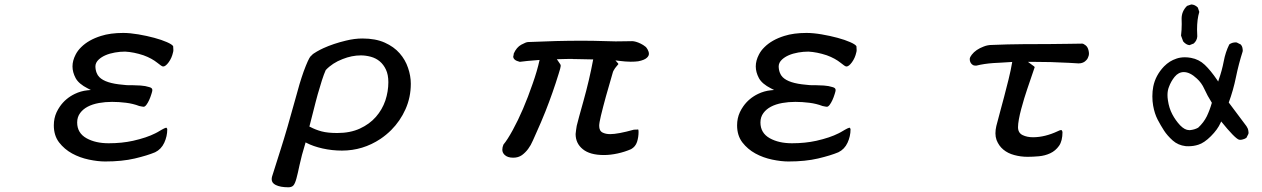

<svg xmlns="http://www.w3.org/2000/svg" viewBox="-20 -648 5540 843"><path d="M696.3 -356Q707 -356 720.7 -374.8Q734.4 -393.6 739.7 -418Q741.2 -422.9 741.2 -427.7Q741.2 -432.6 740.7 -437.7Q740.2 -442.9 740.2 -445.3Q735.4 -453.1 712.6 -463.1Q689.9 -473.1 657.5 -481.9Q625 -490.7 587.6 -497.1Q550.3 -503.4 521 -503.4Q464.4 -503.4 423.3 -490.2Q368.7 -473.1 336.4 -440.9Q320.8 -425.8 312 -408.2Q298.3 -381.8 298.3 -356.4Q298.3 -331.1 312 -305.2Q325.7 -279.8 365.2 -259.8L378.9 -252.9L363.8 -251.5Q335 -248.5 308.6 -235.8Q268.1 -216.3 243.2 -180.7Q234.9 -168.9 228.5 -155.3Q216.3 -128.9 216.3 -97.7Q216.3 -53.2 239.3 -22.9Q262.7 7.3 296.6 25.9Q330.6 44.4 370.1 52.7Q409.7 61 441.4 61Q516.1 61 571.8 47.9Q627.4 34.7 661.1 20.5Q688 7.3 701.2 -21.2Q714.4 -49.8 714.4 -80.1Q714.4 -83.5 711.4 -86.4Q710.4 -87.4 709.5 -87.4Q708.5 -87.4 708 -86.9Q702.1 -85.4 689.9 -78.4Q677.7 -71.3 671.4 -67.6Q665 -64 661.6 -62.5Q624.5 -43.5 564 -29.8Q515.1 -19 457.3 -19Q399.4 -19 359.9 -41Q318.8 -64 318.8 -110.4Q318.8 -134.3 332 -151.9Q356.4 -185.1 414.6 -195.8Q441.9 -200.7 472.2 -200.7Q502.4 -200.7 533.2 -196.8Q564.5 -192.9 591.3 -182.6Q597.2 -181.2 603.3 -180.2Q609.4 -179.2 610.4 -179.2Q616.2 -179.2 622.6 -187.5Q635.7 -205.1 645 -235.8Q648.9 -247.6 648.9 -252.4Q648.9 -257.3 645.8 -260.5Q642.6 -263.7 635.3 -265.6Q619.1 -271 597.2 -272.5Q575.2 -273.9 561.5 -273.9Q547.9 -273.9 543 -273.9Q538.1 -273.9 533.7 -274.4Q524.9 -274.9 519 -275.9Q443.4 -282.2 416.5 -309.1Q408.2 -317.4 404.3 -328.1Q398.9 -341.8 398.9 -357.4Q399.4 -373.5 413.6 -386.7Q438 -409.2 484.9 -417.5Q507.3 -421.4 529.3 -421.4Q567.4 -419.4 609.9 -405.3Q628.9 -398.4 644.3 -389.9Q659.7 -381.3 669.9 -373Q680.2 -364.7 686.5 -360.4Q692.9 -356 696.3 -356Z M1174.3 127.9Q1172.9 133.8 1172.9 139.2Q1172.9 155.3 1190.4 164.1Q1210.9 174.3 1246.1 174.3Q1260.7 174.3 1268.1 166.3Q1275.4 158.2 1281.5 135.7Q1287.6 113.3 1295.4 75.7Q1303.2 38.1 1321.8 -22.9L1326.2 -20.5Q1355 -5.4 1396.5 3.9Q1438 13.2 1481.4 13.2Q1573.2 13.2 1650.4 -38.1Q1675.8 -55.2 1697.8 -77.1Q1737.3 -116.7 1760.5 -168.7Q1783.7 -220.7 1783.7 -280.3Q1783.7 -314.9 1771.5 -350.1Q1759.8 -385.3 1734.6 -414.1Q1709.5 -442.9 1669.2 -460.9Q1628.9 -479 1571.3 -479Q1536.6 -479 1499 -469.7Q1443.8 -456.5 1399.9 -436.5Q1386.2 -430.2 1371.6 -421.9Q1353.5 -411.6 1349.1 -405.8L1348.6 -404.8Q1346.2 -403.8 1344.2 -401.4Q1334.5 -391.6 1313 -333.5Q1294.9 -282.2 1277.8 -216.8Q1239.7 -77.6 1212.9 5.9Q1186 89.4 1174.3 127.9ZM1484.4 -388.7Q1524.9 -404.8 1564.5 -404.8Q1585.4 -404.8 1607.9 -398.9Q1653.8 -386.2 1674.3 -342.8Q1685.1 -320.3 1685.1 -287.1Q1685.1 -246.6 1671.9 -206.5Q1658.2 -166.5 1630.4 -134.8Q1602.5 -103 1560.1 -83.5Q1517.6 -64 1460.9 -64Q1419.4 -64 1392.6 -71Q1365.7 -78.1 1341.8 -90.8L1338.4 -92.3Q1348.1 -128.9 1354.7 -156Q1361.3 -183.1 1366 -200.4Q1370.6 -217.8 1375 -233.9Q1384.3 -267.1 1393.3 -294.9Q1402.3 -322.8 1410.2 -340.3Q1439.5 -371.6 1484.4 -388.7Z M2528.3 -469.2Q2427.7 -469.2 2298.8 -463.4Q2290 -463.4 2268.6 -451.7Q2248 -440.4 2235.8 -413.1Q2235.8 -409.2 2234.9 -405.8Q2233.9 -402.3 2233.6 -401.1Q2233.4 -399.9 2233.4 -399.4Q2233.4 -391.6 2241.2 -385.3Q2247.1 -380.4 2262.2 -376.5Q2278.3 -378.4 2295.7 -380.4Q2313 -382.3 2349.1 -384.8Q2338.4 -335.9 2318.8 -280.8Q2277.8 -161.6 2231.4 -77.1Q2208 -34.2 2190.4 -13.2Q2185.5 -1.5 2185.5 9.3Q2185.5 22 2195.3 31.7Q2208 44.4 2233.4 44.4Q2255.4 44.4 2271.5 33.2Q2301.8 11.2 2319.8 -31.2Q2328.1 -50.8 2335 -65.4Q2355.5 -110.4 2375 -159.2Q2407.7 -242.2 2432.6 -323.2Q2441.9 -352.1 2441.9 -358.4Q2441.9 -362.3 2440.4 -365.2Q2437.5 -370.6 2424.8 -388.2H2433.6Q2444.3 -388.2 2452.6 -388.7Q2466.8 -389.2 2475.3 -389.2Q2483.9 -389.2 2484.9 -389.2Q2485.8 -389.2 2486.6 -389.2Q2487.3 -389.2 2488 -389.2Q2488.8 -389.2 2489.7 -389.2Q2490.7 -389.2 2491.7 -389.2Q2492.7 -389.2 2493.9 -389.2Q2495.1 -389.2 2496.1 -388.9Q2497.1 -388.7 2498 -388.7Q2500.5 -388.7 2504.9 -388.7Q2515.6 -388.2 2529.8 -388.2Q2543.9 -388.2 2553.7 -387.7Q2570.3 -387.2 2579.1 -387.2H2584.5Q2567.9 -297.9 2541.5 -203.6Q2518.6 -122.6 2512.2 -95.7Q2510.3 -85.4 2509.3 -76.7L2507.3 -59.6Q2507.3 -18.6 2538.6 6.8Q2569.8 32.7 2631.8 32.7Q2659.7 32.7 2691.4 25.9Q2723.1 19 2751 6.8Q2770 -3.9 2776.9 -24.7Q2783.7 -45.4 2783.7 -69.3Q2783.7 -79.6 2781.2 -79.6Q2780.8 -79.6 2776.9 -79.1Q2772.9 -78.6 2763.2 -78.6Q2692.9 -59.1 2659.2 -59.1Q2639.6 -59.1 2626 -65.9Q2610.8 -73.2 2610.8 -95.7Q2610.8 -107.9 2618.2 -139.2Q2636.7 -215.8 2670.4 -329.1Q2671.9 -335 2674.8 -339.4Q2680.2 -349.1 2685.1 -354.5Q2691.9 -362.8 2695.3 -366.7Q2694.3 -369.6 2689.9 -374L2682.1 -382.8L2693.8 -381.3Q2728.5 -377 2748.8 -377Q2769 -377 2782.2 -378.9Q2810.1 -384.3 2820.8 -395Q2829.1 -402.8 2829.1 -411.6Q2829.1 -420.9 2823.2 -431.2Q2819.8 -437 2818.6 -438.2Q2817.4 -439.5 2816.7 -440.4Q2815.9 -441.4 2815.2 -442.1Q2814.5 -442.9 2813.5 -443.4Q2804.7 -450.7 2793.2 -456.3Q2781.7 -461.9 2772 -464.6Q2762.2 -467.3 2755.9 -467.3Q2743.2 -467.3 2723.6 -466.8Q2704.1 -466.3 2683.1 -466.3Q2662.1 -466.3 2624.5 -467.8Q2586.9 -469.2 2528.3 -469.2Z M3696.3 -356Q3707 -356 3720.7 -374.8Q3734.4 -393.6 3739.7 -418Q3741.2 -422.9 3741.2 -427.7Q3741.2 -432.6 3740.7 -437.7Q3740.2 -442.9 3740.2 -445.3Q3735.4 -453.1 3712.6 -463.1Q3689.9 -473.1 3657.5 -481.9Q3625 -490.7 3587.6 -497.1Q3550.3 -503.4 3521 -503.4Q3464.4 -503.4 3423.3 -490.2Q3368.7 -473.1 3336.4 -440.9Q3320.8 -425.8 3312 -408.2Q3298.3 -381.8 3298.3 -356.4Q3298.3 -331.1 3312 -305.2Q3325.7 -279.8 3365.2 -259.8L3378.9 -252.9L3363.8 -251.5Q3335 -248.5 3308.6 -235.8Q3268.1 -216.3 3243.2 -180.7Q3234.9 -168.9 3228.5 -155.3Q3216.3 -128.9 3216.3 -97.7Q3216.3 -53.2 3239.3 -22.9Q3262.7 7.3 3296.6 25.9Q3330.6 44.4 3370.1 52.7Q3409.7 61 3441.4 61Q3516.1 61 3571.8 47.9Q3627.4 34.7 3661.1 20.5Q3688 7.3 3701.2 -21.2Q3714.4 -49.8 3714.4 -80.1Q3714.4 -83.5 3711.4 -86.4Q3710.4 -87.4 3709.5 -87.4Q3708.5 -87.4 3708 -86.9Q3702.1 -85.4 3689.9 -78.4Q3677.7 -71.3 3671.4 -67.6Q3665 -64 3661.6 -62.5Q3624.5 -43.5 3564 -29.8Q3515.1 -19 3457.3 -19Q3399.4 -19 3359.9 -41Q3318.8 -64 3318.8 -110.4Q3318.8 -134.3 3332 -151.9Q3356.4 -185.1 3414.6 -195.8Q3441.9 -200.7 3472.2 -200.7Q3502.4 -200.7 3533.2 -196.8Q3564.5 -192.9 3591.3 -182.6Q3597.2 -181.2 3603.3 -180.2Q3609.4 -179.2 3610.4 -179.2Q3616.2 -179.2 3622.6 -187.5Q3635.7 -205.1 3645 -235.8Q3648.9 -247.6 3648.9 -252.4Q3648.9 -257.3 3645.8 -260.5Q3642.6 -263.7 3635.3 -265.6Q3619.1 -271 3597.2 -272.5Q3575.2 -273.9 3561.5 -273.9Q3547.9 -273.9 3543 -273.9Q3538.1 -273.9 3533.7 -274.4Q3524.9 -274.9 3519 -275.9Q3443.4 -282.2 3416.5 -309.1Q3408.2 -317.4 3404.3 -328.1Q3398.9 -341.8 3398.9 -357.4Q3399.4 -373.5 3413.6 -386.7Q3438 -409.2 3484.9 -417.5Q3507.3 -421.4 3529.3 -421.4Q3567.4 -419.4 3609.9 -405.3Q3628.9 -398.4 3644.3 -389.9Q3659.7 -381.3 3669.9 -373Q3680.2 -364.7 3686.5 -360.4Q3692.9 -356 3696.3 -356Z M4645 -68.8Q4642.6 -77.1 4639.2 -77.1Q4638.7 -77.1 4638.7 -77.1Q4632.3 -76.2 4625 -72.3Q4567.9 -45.4 4515.6 -45.4Q4489.3 -45.4 4470.2 -54.7Q4449.7 -64.5 4449.7 -89.8Q4449.7 -103 4453.6 -124.8Q4457.5 -146.5 4463.9 -169.9Q4477.5 -220.2 4489.7 -255.4L4522.9 -353Q4521.5 -355.5 4521 -356Q4517.6 -358.9 4493.2 -376.5H4506.8Q4597.7 -376.5 4674.3 -372.1L4715.8 -369.6Q4737.3 -369.6 4750 -384.3Q4756.8 -391.6 4759.8 -402.8Q4761.2 -407.2 4761.2 -413.6Q4761.2 -418.9 4759.3 -426.8Q4755.9 -441.9 4746.3 -449.2Q4736.8 -456.5 4731.4 -456.5Q4706.1 -456.5 4672.9 -455.6Q4639.6 -454.6 4589.4 -454.6Q4539.1 -454.6 4471.2 -454.1Q4403.3 -453.6 4335.9 -450.7Q4316.4 -450.7 4299.3 -443.8Q4264.2 -430.7 4246.6 -407.7Q4238.8 -397.9 4237.8 -389.6Q4237.8 -386.7 4238.3 -382.3Q4240.7 -369.1 4252 -362.3Q4255.9 -359.9 4263.2 -359.9Q4264.6 -359.9 4267.1 -359.9Q4300.3 -368.2 4340.8 -371.1Q4360.8 -372.6 4376 -373Q4401.4 -374.5 4424.3 -376Q4418.5 -340.8 4408.2 -299.3Q4386.7 -213.4 4372.1 -161.1Q4358.4 -111.3 4354.5 -94.7Q4350.6 -78.1 4350.6 -62.5Q4350.6 -46.9 4355.5 -33.2Q4365.7 -7.3 4385.3 8.8Q4405.3 25.4 4433.1 32.7Q4461.4 40.5 4492.2 40.5Q4514.6 40.5 4541.5 38.1Q4568.4 35.6 4591.3 24.9Q4614.3 14.2 4629.9 -7.8Q4645 -29.3 4645 -68.8Z M5182.6 -396.5Q5162.6 -396.5 5146 -390.9Q5129.4 -385.3 5116.7 -377.4Q5103 -368.7 5090.8 -356.4Q5053.2 -316.9 5043.5 -267.6Q5039.6 -248 5039.6 -225.1Q5039.6 -203.1 5043 -184.1Q5049.3 -148.9 5062.7 -123Q5076.2 -97.2 5090.8 -74.7Q5105 -52.7 5128.9 -31.2Q5152.3 -10.3 5186 -6.3Q5191.9 -5.9 5197.3 -5.9Q5221.2 -5.9 5241.7 -12.7Q5267.1 -20.5 5296.6 -50Q5326.2 -79.6 5338.9 -108.4L5341.8 -114.7Q5401.4 -41 5419.9 -34.7Q5422.4 -34.2 5424.8 -34.2Q5427.2 -34.2 5430.4 -34.4Q5433.6 -34.7 5437.5 -36.1Q5445.8 -38.1 5452.6 -43L5461.4 -60.5Q5461.9 -63.5 5461.9 -66.4Q5461.9 -69.3 5460.9 -74.2Q5459.5 -84.5 5452.6 -94.2L5375 -197.8Q5395 -252 5406.7 -309.6Q5418.5 -367.2 5436 -421.9Q5436.5 -424.3 5436.5 -427.5Q5436.5 -430.7 5435.5 -435.1Q5434.6 -444.3 5427.7 -452.6L5410.2 -461.4Q5407.7 -461.9 5405.3 -461.9Q5389.6 -461.9 5377.4 -453.1Q5360.4 -418.9 5353 -378.9Q5345.2 -337.9 5331.1 -298.3L5328.6 -290L5323.7 -297.4Q5295.4 -338.9 5269.8 -363.3Q5244.1 -387.7 5209 -394Q5195.3 -396.5 5182.6 -396.5ZM5201.2 -76.7Q5182.1 -76.7 5161.6 -97.7Q5141.1 -119.6 5127 -146.5Q5112.8 -173.3 5107.9 -207.5Q5106 -219.7 5106 -230.5Q5106 -250.5 5112.3 -266.1Q5121.1 -290.5 5137.2 -310.5Q5154.3 -331.5 5177.7 -331.5Q5204.6 -331.5 5234.9 -303.2Q5255.9 -284.2 5267.6 -257.8Q5281.2 -227.5 5300.8 -196.8Q5292 -165.5 5278.8 -137.7Q5265.1 -109.9 5240.7 -87.4Q5225.1 -78.6 5205.1 -76.7Q5203.1 -76.7 5201.2 -76.7ZM5168.5 -542.5Q5168.5 -516.6 5165.5 -491.7L5174.8 -466.3Q5187.5 -451.2 5202.6 -449.7L5221.2 -457Q5235.8 -470.2 5236.8 -488.3Q5235.8 -503.9 5235.8 -518.1Q5235.8 -563.5 5245.6 -595.7L5239.3 -614.7Q5226.6 -627.9 5210.4 -628.4L5191.9 -622.1Q5168 -598.6 5168 -566.4Z"/></svg>

Font: Bakudai
Style: Light
Weight: 300
Version: Version 1.48